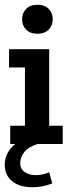

<svg xmlns="http://www.w3.org/2000/svg" viewBox="-22 -606 308 808"><path d="M21 0V-77H83V-322H16V-399H185V-77H242V0ZM136 -464Q105 -464 88 -481.5Q71 -499 71 -525Q71 -551 88 -568.5Q105 -586 136 -586Q166 -586 183 -568.5Q200 -551 200 -525Q200 -499 183 -481.5Q166 -464 136 -464ZM115 182Q60 182 29 156.5Q-2 131 -2 88Q-2 47 26 15.5Q54 -16 105 -32L136 0Q96 13 79.5 35Q63 57 63 80Q63 105 81.5 118Q100 131 128 131Q144 131 157 128Q170 125 185 119L198 166Q177 174 157 178Q137 182 115 182Z"/></svg>

Font: Rokkitt SemiBold
Style: Regular
Weight: 600
Designer: Vernon Adams
Foundry: Vernon Adams
Version: Version 3.103